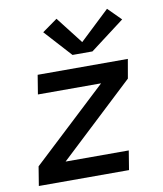

<svg xmlns="http://www.w3.org/2000/svg" viewBox="-86 -840 771 910"><g transform="rotate(-10 300.0 -385.5)"><path d="M27 0 42 -92 402 -428H98L113 -520H547L531 -428L172 -92H476L461 0ZM388 -584H292L174 -714L247 -766L348 -636L491 -771L553 -709Z"/></g></svg>

Font: Iosevka SS04 Semibold Extended
Style: Italic
Weight: 600
Width: 7
Italic angle: -9°
Monospace: yes
Designer: Belleve Invis
Foundry: Belleve Invis
Version: Version 19.0.0; ttfautohint (v1.8.4)